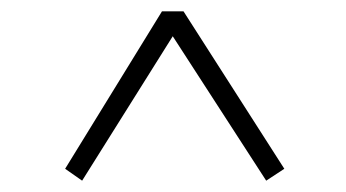

<svg xmlns="http://www.w3.org/2000/svg" viewBox="-20 -545 611 339"><path d="M95 -247 266 -525H304L482 -247L450 -226L285 -481L125 -226Z"/></svg>

Font: Minh Nguyen ExtraLight
Style: Regular
Weight: 250
Designer: Ryoko NISHIZUKA 西塚涼子 (kana & ideographs); Frank Grießhammer (Latin, Greek & Cyrillic); Wenlong ZHANG 张文龙 (bopomofo); San
Foundry: Adobe
Version: Version 1.100;July 7, 2023;FontCreator 14.0.0.2814 64-bit